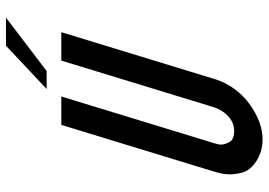

<svg xmlns="http://www.w3.org/2000/svg" viewBox="-148 -744 898 642"><g transform="rotate(-90 301.0 -423.0)"><path d="M358.5 -157 514.4 -667H419.4L263.5 -157C253.8 -125.3 225.3 -89 184.7 -89C164.1 -89 151.1 -95 145.7 -107C135.9 -129.1 137 -135.8 143.5 -157L299.4 -667H204.4L48.5 -157C38.5 -124.1 35.3 -101.7 44.2 -64.5C53.7 -25 103.4 6 154.7 6C182 6 209.5 -1 237.1 -15C294.3 -44 338.4 -91 358.5 -157ZM324.4 -716H384.4L563 -852H469Z"/></g></svg>

Font: Din Kursivschrift
Style: Eng
Weight: 400
Version: Version 1.089